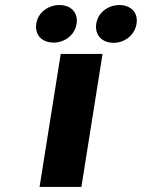

<svg xmlns="http://www.w3.org/2000/svg" viewBox="-20 -742 563 762"><path d="M124 -648C117 -601 149 -573 193 -573C236 -573 277 -602 284 -648C291 -693 260 -722 216 -722C173 -722 131 -694 124 -648ZM137 0H303L387 -528H221ZM362 -648C355 -602 386 -572 431 -572C475 -572 515 -603 522 -648C529 -693 498 -722 454 -722C411 -722 369 -694 362 -648Z"/></svg>

Font: Asimov Pro
Style: UltObl
Weight: 900
Designer: Google
Version: Version 2.000980; 2014